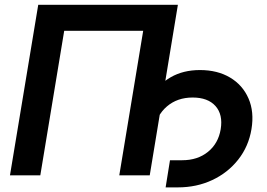

<svg xmlns="http://www.w3.org/2000/svg" viewBox="-20 -748 1140 819"><path d="M738.8 -727.5 618.7 0H488.8L590.8 -616.7H253.9L151.9 0H22.5L143.1 -727.5ZM686.5 51.3 705.1 -64.5H757.3Q822.8 -64.5 866.9 -100.1Q911.1 -135.7 921.4 -196.8Q931.6 -259.3 899.2 -295.7Q866.7 -332 801.8 -332Q736.3 -332 691.9 -293.9Q647.5 -255.9 636.2 -189.9H573.7Q587.4 -272 621.3 -330.1Q655.3 -388.2 708.5 -418.7Q761.7 -449.2 833 -449.2Q907.7 -449.2 961.4 -417.2Q1015.1 -385.3 1040 -328.1Q1064.9 -271 1052.7 -197.3Q1040.5 -123.5 996.3 -67.4Q952.1 -11.2 885.5 20Q818.8 51.3 738.8 51.3Z"/></svg>

Font: Inter 24pt SemiBold
Style: Italic
Weight: 600
Italic angle: -9.3988°
Designer: Rasmus Andersson
Foundry: rsms
Version: Version 4.001;git-66647c0bb